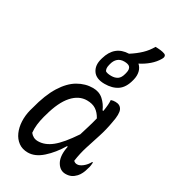

<svg xmlns="http://www.w3.org/2000/svg" viewBox="-229 -1076 1069 1201"><g transform="rotate(30 305.0 -475.0)"><path d="M531 -961Q550 -961 567.5 -959Q585 -957 598 -952Q609 -948 610 -938Q611 -928 604 -917Q586 -886 556.5 -860.5Q527 -835 491 -817Q511 -799 517 -773Q523 -747 516 -718L514 -710Q499 -651 462.5 -626Q426 -601 370 -601Q309 -601 284.5 -637Q260 -673 275 -725L277 -732Q307 -838 409 -841Q450 -867 480.5 -896Q511 -925 531 -961ZM408 -784Q380 -784 362.5 -768.5Q345 -753 338 -725L336 -717Q332 -701 333.5 -691Q335 -681 339 -674Q352 -665 382 -665Q408 -665 426 -677Q444 -689 452 -721L454 -729Q462 -760 447 -774Q435 -784 408 -784ZM322 -543Q367 -543 397 -516Q427 -489 443 -451H449Q458 -504 455 -533Q463 -536 470.5 -537Q478 -538 487 -538Q521 -538 534 -511.5Q547 -485 533 -417Q523 -358 505.5 -304.5Q488 -251 471.5 -199Q455 -147 447 -90Q457 -79 473 -79Q491 -79 512.5 -96Q534 -113 548 -139H554Q553 -129 552 -118Q551 -107 546 -93Q535 -48 512 -23Q497 -7 480 1Q463 9 440 9Q401 9 378 -28.5Q355 -66 365 -130Q366 -138 368 -146H362Q322 -79 271.5 -34Q221 11 169 11Q129 11 101 -9.5Q73 -30 58 -64Q43 -98 41 -140Q39 -182 50 -225L56 -246Q83 -353 124 -418.5Q165 -484 216 -513.5Q267 -543 322 -543ZM132 -110Q142 -97 156 -89.5Q170 -82 189 -82Q239 -82 287 -120.5Q335 -159 397 -252Q407 -285 417.5 -319Q428 -353 437 -390Q419 -423 393.5 -440Q368 -457 328 -457Q270 -457 224 -405.5Q178 -354 150 -250L145 -233Q136 -199 132.5 -169Q129 -139 132 -110Z"/></g></svg>

Font: Recursive Sn Csl St
Style: Italic
Weight: 400
Italic angle: -15°
Version: Version 1.079;hotconv 1.0.112;makeotfexe 2.5.65598; ttfautoh